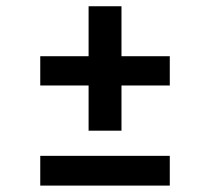

<svg xmlns="http://www.w3.org/2000/svg" viewBox="-20 -579 655 599"><path d="M256.4 -559.5H359V-403.6H509.7V-312.3H359V-171.3H256.4V-312.3H105.6V-403.6H256.4ZM105.6 -92.8H509.7V0H105.6Z"/></svg>

Font: Fira Code Fixed Medium
Style: Regular
Weight: 500
Monospace: yes
Designer: Carrois Corporate, Edenspiekermann AG, Nikita Prokopov
Foundry: Carrois Corporate, Edenspiekermann AG, Nikita Prokopov
Version: Version 5.002